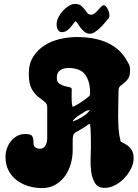

<svg xmlns="http://www.w3.org/2000/svg" viewBox="-20 -959 702 980"><path d="M375 -770Q411 -770 446.5 -764.5Q482 -759 514.5 -746.5Q547 -734 574.5 -712.5Q602 -691 622 -659Q631 -644 637.5 -632Q644 -620 644 -602Q644 -573 635 -559Q626 -545 614.5 -536.5Q603 -528 594 -520Q585 -512 585 -496Q585 -468 584 -434.5Q583 -401 583 -367Q583 -333 585.5 -300Q588 -267 595 -240Q596 -235 606.5 -230.5Q617 -226 629.5 -217.5Q642 -209 652 -193.5Q662 -178 662 -150Q662 -124 648.5 -97.5Q635 -71 614 -49Q593 -27 566.5 -13.5Q540 0 514 0Q480 0 465 -24.5Q450 -49 445.5 -82.5Q441 -116 442.5 -150.5Q444 -185 444 -206Q444 -235 443.5 -266.5Q443 -298 440 -326L431 -324Q409 -308 395 -300Q381 -292 372 -287Q363 -282 358.5 -277Q354 -272 352.5 -262.5Q351 -253 351 -237Q351 -221 351 -193Q351 -158 341.5 -123.5Q332 -89 312.5 -61.5Q293 -34 263.5 -16.5Q234 1 194 1Q159 1 125.5 -9Q92 -19 66 -38.5Q40 -58 24 -88Q8 -118 8 -158Q8 -179 15 -200Q22 -221 35 -237.5Q48 -254 66.5 -264.5Q85 -275 109 -275Q138 -275 144.5 -264Q151 -253 151 -229Q151 -214 160 -207Q169 -200 183 -200Q204 -200 212.5 -217Q221 -234 221 -252V-411Q221 -430 206.5 -440.5Q192 -451 174 -465.5Q156 -480 141.5 -506Q127 -532 127 -583Q127 -634 149.5 -669.5Q172 -705 207.5 -727.5Q243 -750 287 -760Q331 -770 375 -770ZM270 -562Q270 -541 282 -532.5Q294 -524 308 -520Q322 -516 334 -514Q346 -512 346 -504Q346 -483 345.5 -459Q345 -435 350 -414Q354 -414 366 -420.5Q378 -427 391 -435.5Q404 -444 415.5 -452.5Q427 -461 431 -465Q436 -467 438 -472.5Q440 -478 440 -484Q440 -542 415.5 -577Q391 -612 329 -612Q304 -612 287 -600.5Q270 -589 270 -562ZM424 -395Q420 -393 408 -386Q396 -379 383.5 -370.5Q371 -362 361.5 -353.5Q352 -345 352 -342V-339Q375 -347 400.5 -362.5Q426 -378 440 -398Q432 -395 424 -395ZM368 -850Q363 -850 357 -841.5Q351 -833 342.5 -822.5Q334 -812 322.5 -803.5Q311 -795 296 -795Q283 -795 276 -806.5Q269 -818 269 -835Q269 -853 278.5 -871.5Q288 -890 302 -905Q316 -920 332 -929.5Q348 -939 362 -939Q382 -939 393 -930.5Q404 -922 411.5 -911.5Q419 -901 426 -892.5Q433 -884 446 -884Q455 -884 464 -891.5Q473 -899 481 -908Q489 -917 496 -924.5Q503 -932 509 -932Q517 -932 524 -922.5Q531 -913 535 -901Q539 -889 538.5 -877.5Q538 -866 531 -862Q522 -851 511 -838Q500 -825 488 -814Q476 -803 463.5 -795Q451 -787 438 -787Q426 -787 416.5 -793Q407 -799 399 -808Q391 -817 384 -827.5Q377 -838 370 -848Q369 -848 368 -849V-850Z"/></svg>

Font: r_Neptun CAT
Style: Regular
Weight: 400
Foundry: Peter Wiegel, CAT-Fonts
Version: Version 1.000;June 8, 2024;FontCreator 14.0.0.2814 32-bit